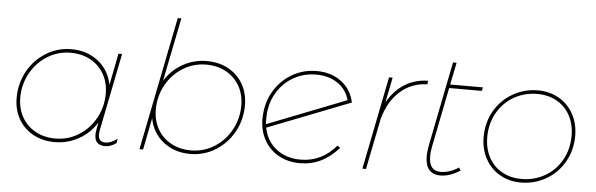

<svg xmlns="http://www.w3.org/2000/svg" viewBox="-48 -902 3302 1064"><g transform="rotate(5 1603.0 -370.0)"><path d="M51 -224Q51 -305 88.5 -372.5Q126 -440 190 -479.5Q254 -519 330 -519Q418 -519 480 -470Q542 -421 557 -340L592 -517H612L526 -87Q523 -72 523 -61Q523 -20 564 -20Q592 -20 629 -47L624 -22Q592 0 564 0Q504 0 504 -57Q504 -72 507 -88L515 -128Q476 -66 414.5 -32Q353 2 282 2Q215 2 162.5 -26.5Q110 -55 80.5 -106.5Q51 -158 51 -224ZM541 -290Q541 -351 514 -398.5Q487 -446 438.5 -472.5Q390 -499 328 -499Q258 -499 199 -462.5Q140 -426 105.5 -363.5Q71 -301 71 -227Q71 -166 98 -118.5Q125 -71 173.5 -44.5Q222 -18 284 -18Q354 -18 413 -54.5Q472 -91 506.5 -153.5Q541 -216 541 -290Z M1315 -293Q1315 -212 1277.5 -144.5Q1240 -77 1176 -37.5Q1112 2 1036 2Q948 2 886 -47Q824 -96 809 -177L774 0H754L902 -742H922L851 -389Q890 -451 951.5 -485Q1013 -519 1084 -519Q1151 -519 1203.5 -490.5Q1256 -462 1285.5 -410.5Q1315 -359 1315 -293ZM825 -227Q825 -166 852 -118.5Q879 -71 927.5 -44.5Q976 -18 1038 -18Q1108 -18 1167 -54.5Q1226 -91 1260.5 -153.5Q1295 -216 1295 -290Q1295 -351 1268 -398.5Q1241 -446 1192.5 -472.5Q1144 -499 1082 -499Q1012 -499 953 -462.5Q894 -426 859.5 -363.5Q825 -301 825 -227Z M1845 -115 1861 -104Q1770 0 1647 0Q1579 0 1527 -29Q1475 -58 1446.5 -110Q1418 -162 1418 -229Q1418 -240 1420 -260Q1427 -333 1465 -391.5Q1503 -450 1563.5 -483.5Q1624 -517 1695 -517Q1776 -517 1832.5 -474.5Q1889 -432 1904 -360L1443 -180Q1457 -107 1512 -63.5Q1567 -20 1648 -20Q1765 -20 1845 -115ZM1439 -228Q1439 -209 1440 -199L1879 -371Q1863 -430 1813.5 -463.5Q1764 -497 1694 -497Q1627 -497 1571.5 -466.5Q1516 -436 1481 -381.5Q1446 -327 1440 -258Q1439 -248 1439 -228Z M2314 -517 2312 -497Q2225 -495 2161.5 -439Q2098 -383 2071 -284L2014 0H1994L2097 -517H2117L2089 -377Q2126 -443 2183.5 -479.5Q2241 -516 2314 -517Z M2369 -161Q2362 -129 2362 -101Q2362 -20 2427 -20Q2477 -20 2527 -53L2537 -37Q2481 0 2427 0Q2386 0 2364.5 -25Q2343 -50 2343 -99Q2343 -129 2350 -163L2443 -630H2463L2438 -507H2620L2616 -487H2434Z M3153 -284Q3153 -204 3116 -139Q3079 -74 3015 -37Q2951 0 2875 0Q2809 0 2757.5 -30Q2706 -60 2677 -113Q2648 -166 2648 -234Q2648 -314 2685 -378.5Q2722 -443 2786 -480Q2850 -517 2926 -517Q2992 -517 3043.5 -487Q3095 -457 3124 -404Q3153 -351 3153 -284ZM2668 -235Q2668 -172 2694 -123Q2720 -74 2767.5 -47Q2815 -20 2877 -20Q2948 -20 3006.5 -53.5Q3065 -87 3099 -147Q3133 -207 3133 -283Q3133 -345 3107 -394Q3081 -443 3033.5 -470Q2986 -497 2924 -497Q2853 -497 2794.5 -463.5Q2736 -430 2702 -370Q2668 -310 2668 -235Z"/></g></svg>

Font: TypoPRO Montserrat Alternates
Style: Italic
Weight: 250
Italic angle: -11.3°
Designer: Julieta Ulanovsky
Foundry: Julieta Ulanovsky
Version: Version 6.001